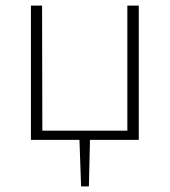

<svg xmlns="http://www.w3.org/2000/svg" viewBox="-20 -502 609 689"><path d="M131 -482 132 0H91V-482ZM448 -33V0H125L124 -33ZM478 -482V0H437V-482ZM303 -5 299 167H271L265 -5Z"/></svg>

Font: Exo 2 ExtraLight
Style: Regular
Weight: 250
Designer: Natanael Gama
Foundry: Natanael Gama
Version: Version 2.010